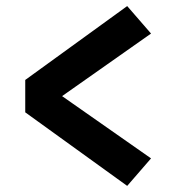

<svg xmlns="http://www.w3.org/2000/svg" viewBox="-20 -637 577 629"><path d="M396.7 -617.1 474.8 -527.1 147.7 -297V-347.1L474.8 -118.1L396.7 -28L62.7 -269V-375.1Z"/></svg>

Font: Karla
Style: Regular
Weight: 400
Designer: Jonathan Pinhorn
Version: Version 2.004;gftools[0.9.33]